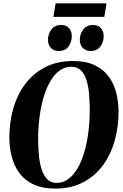

<svg xmlns="http://www.w3.org/2000/svg" viewBox="-20 -1118 734 1150"><path d="M310.5 11.5Q231.5 11.5 178.2 -14.5Q125 -40.5 94 -84.2Q63 -128 49.5 -182.8Q36 -237.5 36 -295Q36 -385.5 59.5 -467.8Q83 -550 130.5 -614Q178 -678 249.8 -715.2Q321.5 -752.5 417 -752.5Q496 -752.5 548.8 -726.8Q601.5 -701 632.5 -657.5Q663.5 -614 676.8 -559.8Q690 -505.5 690 -448.5Q690 -357.5 666.8 -274.8Q643.5 -192 596 -127.5Q548.5 -63 477.2 -25.8Q406 11.5 310.5 11.5ZM319.5 -22.5Q357.5 -22.5 389 -45.5Q420.5 -68.5 444.5 -109.8Q468.5 -151 484.8 -206Q501 -261 509.2 -325.8Q517.5 -390.5 517.5 -460Q517.5 -509 513.5 -555.2Q509.5 -601.5 498 -638.2Q486.5 -675 464.5 -696.5Q442.5 -718 406.5 -718Q368 -718 336.8 -695.2Q305.5 -672.5 281.5 -631.5Q257.5 -590.5 241.2 -535.8Q225 -481 216.8 -417Q208.5 -353 208.5 -284Q208.5 -234 213 -187.2Q217.5 -140.5 229.5 -103.2Q241.5 -66 263.2 -44.2Q285 -22.5 319.5 -22.5ZM332 -812.5Q301.5 -812.5 284.2 -831.5Q267 -850.5 267.5 -880Q267.5 -916 288.5 -942.2Q309.5 -968.5 344.5 -968.5Q378.5 -968.5 394.5 -948.8Q410.5 -929 410 -901Q410 -865.5 390 -839Q370 -812.5 332 -812.5ZM523 -812.5Q492.5 -812.5 475.2 -831.5Q458 -850.5 458 -880Q458.5 -916 479.5 -942.2Q500.5 -968.5 535.5 -968.5Q569 -968.5 585 -948.8Q601 -929 601 -901Q601 -865.5 581 -839Q561 -812.5 523 -812.5ZM313 -1098H618L605 -1017H300Z"/></svg>

Font: Merriweather 120pt ExtraBold
Style: Italic
Weight: 800
Italic angle: -7.8°
Version: Version 2.101